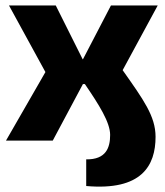

<svg xmlns="http://www.w3.org/2000/svg" viewBox="-20 -517 607 706"><path d="M560 -497H388L285 -299H284L185 -497H13L147 -252L2 0H174L285 -208H292C344 -132 385 -67 385 -21C385 26 370 70 297 69V167C501 185 552 92 552 -14C552 -90 507 -151 431 -259Z"/></svg>

Font: Exo 2 Extra Bold
Style: Regular
Weight: 800
Designer: Natanael Gama
Version: Version 1.001;PS 001.001;hotconv 1.0.88;makeotf.lib2.5.64775